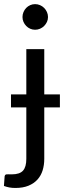

<svg xmlns="http://www.w3.org/2000/svg" viewBox="-38 -750 334 952"><path d="M136 -602.5Q123 -602.5 111.8 -607.5Q100.5 -612.5 92 -621.2Q83.5 -630 78.5 -641.2Q73.5 -652.5 73.5 -665.5Q73.5 -678.5 78.5 -690.2Q83.5 -702 92 -710.8Q100.5 -719.5 111.8 -724.5Q123 -729.5 136 -729.5Q149 -729.5 160.5 -724.5Q172 -719.5 180.8 -710.8Q189.5 -702 194.8 -690.2Q200 -678.5 200 -665.5Q200 -652.5 194.8 -641.2Q189.5 -630 180.8 -621.2Q172 -612.5 160.5 -607.5Q149 -602.5 136 -602.5ZM259 -217.5H181.5V37.5Q181.5 68 173.5 94.2Q165.5 120.5 148 140Q130.5 159.5 103.2 170.8Q76 182 38 182Q22 182 8.5 179.5Q-5 177 -18.5 172L-15 124Q-14 119.5 -11.8 117.2Q-9.5 115 -5.5 114.5Q-1.5 114 4.8 114.2Q11 114.5 20.5 114.5Q59.5 114.5 76 96.2Q92.5 78 92.5 37.5V-217.5H16.5V-282H92.5V-506.5H181.5V-282H259Z"/></svg>

Font: Lato 2
Style: Regular
Weight: 400
Designer: Lukasz Dziedzic with Adam Twardoch and Botio Nikoltchev
Foundry: tyPoland Lukasz Dziedzic
Version: Version 2.015; 2015-08-06; http://www.latofonts.com/